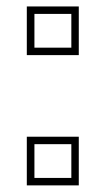

<svg xmlns="http://www.w3.org/2000/svg" viewBox="-20 -560 319 580"><path d="M61 -393.5V-540.5H218V-393.5ZM84 -416H195.5V-518H84ZM61 0V-147H218V0ZM84 -22.5H195.5V-124.5H84Z"/></svg>

Font: Tourney Thin ExtraLight
Style: Regular
Weight: 250
Version: Version 1.015